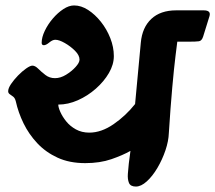

<svg xmlns="http://www.w3.org/2000/svg" viewBox="-20 -663 790 705"><path d="M10 -328Q10 -339 20.5 -354.5Q31 -370 46 -385.5Q61 -401 76 -411.5Q91 -422 99 -422Q109 -422 120.5 -410.5Q132 -399 147 -387.5Q162 -376 182 -376Q202 -376 222.5 -388.5Q243 -401 257.5 -417Q272 -433 272 -444Q272 -460 255.5 -476.5Q239 -493 218 -505Q197 -517 183 -517Q173 -517 161 -507Q149 -497 141 -497Q133 -497 133 -506Q133 -526 144.5 -550Q156 -574 174 -595Q192 -616 212.5 -629.5Q233 -643 252 -643Q278 -643 303.5 -626.5Q329 -610 350.5 -583Q372 -556 385 -523Q398 -490 398 -457Q398 -426 380 -395Q362 -364 332 -337.5Q302 -311 266 -295Q230 -279 194 -279Q194 -269 201.5 -252Q209 -235 223 -217.5Q237 -200 258.5 -188Q280 -176 308 -176Q352 -176 397 -207Q442 -238 476 -281L497 -506Q502 -562 535.5 -593.5Q569 -625 627 -625H728Q756 -625 749 -603L726 -529Q721 -513 710.5 -511.5Q700 -510 676 -510H631Q630 -502 624.5 -458Q619 -414 612.5 -341.5Q606 -269 600 -175Q599 -145 587.5 -111Q576 -77 558 -46.5Q540 -16 519 3Q498 22 479 22Q459 22 453.5 8.5Q448 -5 449.5 -25Q451 -45 453 -63L459 -109Q431 -93 389 -78.5Q347 -64 293 -64Q235 -64 191.5 -84Q148 -104 117 -137Q86 -170 66.5 -210Q47 -250 38 -291Q35 -303 28.5 -308Q22 -313 16 -317Q10 -321 10 -328Z"/></svg>

Font: Alkatra
Style: Bold
Weight: 700
Designer: Suman Bhandary
Version: Version 1.100;gftools[0.9.22]